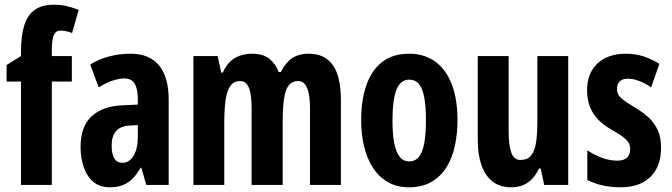

<svg xmlns="http://www.w3.org/2000/svg" viewBox="-20 -785 2852 815"><path d="M285 -439H200V0H69V-439H8V-509L69 -547V-564Q69 -633 83 -677.5Q97 -722 128 -743.5Q159 -765 208 -765Q237 -765 260 -760Q283 -755 314 -743L286 -645Q273 -650 261 -652.5Q249 -655 236 -655Q217 -655 208.5 -636.5Q200 -618 200 -573V-547H285Z M536 -557Q613 -557 654.5 -508Q696 -459 696 -362V0H601L580 -73H577Q561 -45 542.5 -26.5Q524 -8 501 1Q478 10 446 10Q402 10 374.5 -14.5Q347 -39 334.5 -78Q322 -117 322 -161Q322 -247 368 -290.5Q414 -334 499 -338L565 -341V-363Q565 -408 551.5 -430Q538 -452 508 -452Q486 -452 458.5 -443Q431 -434 399 -414L363 -511Q399 -534 443 -545.5Q487 -557 536 -557ZM530 -252Q492 -250 473 -229Q454 -208 454 -167Q454 -130 465.5 -112Q477 -94 500 -94Q529 -94 547 -124Q565 -154 565 -204V-254Z M1290 -557Q1359 -557 1393 -508.5Q1427 -460 1427 -360V0H1296V-322Q1296 -383 1283.5 -412Q1271 -441 1245 -441Q1208 -441 1194 -400.5Q1180 -360 1180 -277V0H1048V-323Q1048 -364 1043 -390Q1038 -416 1027 -428.5Q1016 -441 999 -441Q973 -441 958 -420.5Q943 -400 937.5 -360Q932 -320 932 -261V0H801V-547H904L919 -477H926Q937 -503 954.5 -521Q972 -539 996.5 -548Q1021 -557 1051 -557Q1097 -557 1124 -535Q1151 -513 1163 -479H1172Q1190 -517 1218.5 -537Q1247 -557 1290 -557Z M1922 -275Q1922 -218 1911 -166.5Q1900 -115 1875.5 -75.5Q1851 -36 1811.5 -13Q1772 10 1716 10Q1664 10 1625.5 -12.5Q1587 -35 1562 -74.5Q1537 -114 1525 -165.5Q1513 -217 1513 -275Q1513 -358 1534.5 -421.5Q1556 -485 1601 -521Q1646 -557 1718 -557Q1780 -557 1826 -524.5Q1872 -492 1897 -429Q1922 -366 1922 -275ZM1646 -273Q1646 -216 1653.5 -177.5Q1661 -139 1676.5 -119.5Q1692 -100 1717 -100Q1743 -100 1758.5 -119.5Q1774 -139 1781 -178Q1788 -217 1788 -275Q1788 -333 1781 -371Q1774 -409 1758.5 -428Q1743 -447 1717 -447Q1680 -447 1663 -404.5Q1646 -362 1646 -273Z M2392 -547V0H2290L2275 -70H2268Q2256 -44 2239 -26Q2222 -8 2200 1Q2178 10 2150 10Q2103 10 2071.5 -14Q2040 -38 2024 -83Q2008 -128 2008 -190V-547H2139V-229Q2139 -168 2150.5 -137Q2162 -106 2188 -106Q2219 -106 2234.5 -125Q2250 -144 2255.5 -180.5Q2261 -217 2261 -269V-547Z M2786 -160Q2786 -105 2765.5 -67Q2745 -29 2706.5 -9.5Q2668 10 2614 10Q2575 10 2540 2.5Q2505 -5 2473 -21V-147Q2499 -129 2533 -116Q2567 -103 2601 -103Q2627 -103 2641 -115.5Q2655 -128 2655 -153Q2655 -167 2649 -178Q2643 -189 2626 -202.5Q2609 -216 2575 -235Q2542 -254 2519 -277.5Q2496 -301 2484 -332Q2472 -363 2472 -402Q2472 -474 2516 -515.5Q2560 -557 2637 -557Q2676 -557 2710.5 -546Q2745 -535 2779 -514L2744 -414Q2729 -425 2712.5 -433Q2696 -441 2679 -446Q2662 -451 2644 -451Q2622 -451 2610.5 -439.5Q2599 -428 2599 -408Q2599 -394 2604.5 -383.5Q2610 -373 2626.5 -360.5Q2643 -348 2676 -328Q2709 -309 2733.5 -286Q2758 -263 2772 -232.5Q2786 -202 2786 -160Z"/></svg>

Font: Noto Sans Display ExtraCondensed
Style: Regular
Weight: 400
Width: 2
Version: Version 2.003